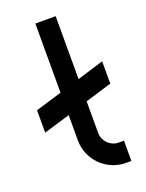

<svg xmlns="http://www.w3.org/2000/svg" viewBox="-142 -820 674 889"><g transform="rotate(-20 195.0 -375.0)"><path d="M377.9 -370.1 247.1 -330.1V-174.8Q247.1 -159.2 252.9 -145.8Q258.8 -132.3 269 -122.1Q279.3 -111.8 292.7 -106Q306.2 -100.1 321.8 -100.1H347.2V0H321.8Q285.6 0 253.7 -13.7Q221.7 -27.3 198 -51Q174.3 -74.7 160.6 -106.7Q147 -138.7 147 -174.8V-298.8L17.1 -259.8V-370.1L147 -409.2V-750H247.1V-439.9L377.9 -480Z"/></g></svg>

Font: Bruno Ace
Style: Regular
Weight: 400
Designer: Astigmatic (AOETI)
Foundry: Astigmatic (AOETI)
Version: Version 1.000